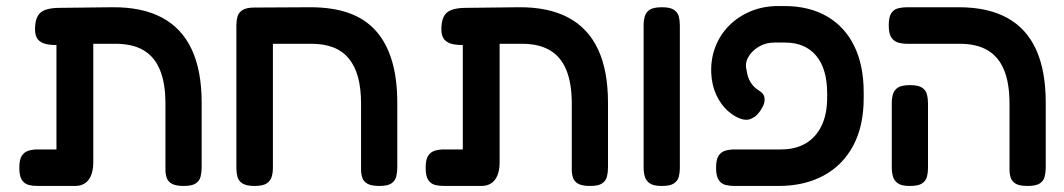

<svg xmlns="http://www.w3.org/2000/svg" viewBox="-20 -607 3523 636"><path d="M106 9Q89 9 75 5.5Q61 2 52.5 -11Q44 -24 44 -51Q44 -79 52.5 -91.5Q61 -104 75 -108Q89 -112 105 -112H167V-501L233 -462Q202 -459 176.5 -458Q151 -457 133 -461Q115 -465 105.5 -476.5Q96 -488 96 -510Q96 -549 114 -565Q132 -581 179 -581L351 -583Q450 -584 516 -549Q582 -514 615 -443.5Q648 -373 648 -267V-52Q648 -36 644.5 -22Q641 -8 628.5 0.5Q616 9 589 9Q562 9 549 1.5Q536 -6 532 -18.5Q528 -31 528 -45V-264Q528 -331 510 -375Q492 -419 455.5 -440.5Q419 -462 363 -462H289V-70Q289 -32 273.5 -11.5Q258 9 228 9Z M823 9Q796 9 783 0.5Q770 -8 766.5 -21.5Q763 -35 763 -51V-523Q763 -538 766.5 -551.5Q770 -565 783 -573.5Q796 -582 823 -582L1008 -583Q1081 -583 1135 -564Q1189 -545 1224.5 -505.5Q1260 -466 1278 -406.5Q1296 -347 1296 -267V-52Q1296 -36 1292.5 -22Q1289 -8 1276.5 0.5Q1264 9 1237 9Q1210 9 1197 1.5Q1184 -6 1180 -18.5Q1176 -31 1176 -45V-264Q1176 -314 1166 -351Q1156 -388 1135.5 -413Q1115 -438 1084 -450Q1053 -462 1011 -462H884V-52Q884 -35 880 -21.5Q876 -8 863.5 0.5Q851 9 823 9Z M1452 9Q1435 9 1421 5.5Q1407 2 1398.5 -11Q1390 -24 1390 -51Q1390 -79 1398.5 -91.5Q1407 -104 1421 -108Q1435 -112 1451 -112H1513V-501L1579 -462Q1548 -459 1522.5 -458Q1497 -457 1479 -461Q1461 -465 1451.5 -476.5Q1442 -488 1442 -510Q1442 -549 1460 -565Q1478 -581 1525 -581L1697 -583Q1796 -584 1862 -549Q1928 -514 1961 -443.5Q1994 -373 1994 -267V-52Q1994 -36 1990.5 -22Q1987 -8 1974.5 0.5Q1962 9 1935 9Q1908 9 1895 1.5Q1882 -6 1878 -18.5Q1874 -31 1874 -45V-264Q1874 -331 1856 -375Q1838 -419 1801.5 -440.5Q1765 -462 1709 -462H1635V-70Q1635 -32 1619.5 -11.5Q1604 9 1574 9Z M2172 9Q2145 9 2132.5 0.5Q2120 -8 2116 -22Q2112 -36 2112 -51V-524Q2112 -539 2116 -553Q2120 -567 2132.5 -575Q2145 -583 2173 -583Q2200 -583 2212.5 -574.5Q2225 -566 2228.5 -552.5Q2232 -539 2232 -523V-50Q2232 -35 2228.5 -21.5Q2225 -8 2212.5 0.5Q2200 9 2172 9Z M2412 9Q2397 9 2383 5.5Q2369 2 2360.5 -11Q2352 -24 2352 -51Q2352 -79 2360.5 -91.5Q2369 -104 2383 -108Q2397 -112 2413 -112H2567Q2614 -112 2648 -131.5Q2682 -151 2701 -189.5Q2720 -228 2720 -285V-297Q2720 -379 2683.5 -422.5Q2647 -466 2581 -466H2545Q2516 -466 2493 -452Q2470 -438 2458.5 -417.5Q2447 -397 2453 -375Q2456 -351 2466.5 -334Q2477 -317 2497 -305Q2511 -296 2512.5 -282.5Q2514 -269 2507.5 -255.5Q2501 -242 2491.5 -231Q2482 -220 2474 -217Q2458 -206 2435.5 -213Q2413 -220 2390.5 -240Q2368 -260 2353 -292Q2338 -324 2336 -364Q2334 -411 2349.5 -451.5Q2365 -492 2395.5 -522.5Q2426 -553 2467.5 -570Q2509 -587 2558 -587H2578Q2660 -587 2719 -553Q2778 -519 2809.5 -455Q2841 -391 2841 -300V-282Q2841 -189 2806 -124Q2771 -59 2707.5 -25Q2644 9 2559 9Z M3384 9Q3357 9 3344.5 1.5Q3332 -6 3328 -18.5Q3324 -31 3324 -45V-264Q3324 -331 3306 -375Q3288 -419 3251.5 -440.5Q3215 -462 3159 -462H2986Q2969 -462 2955 -466Q2941 -470 2932.5 -483Q2924 -496 2924 -523Q2924 -551 2932.5 -563.5Q2941 -576 2955 -579.5Q2969 -583 2985 -583H3156Q3252 -583 3316 -548Q3380 -513 3412 -443Q3444 -373 3444 -267V-52Q3444 -36 3440.5 -22Q3437 -8 3424.5 0.5Q3412 9 3384 9ZM2994 9Q2967 9 2954.5 0.5Q2942 -8 2938 -22Q2934 -36 2934 -51V-266Q2934 -281 2938 -295Q2942 -309 2954.5 -317Q2967 -325 2995 -325Q3022 -325 3034.5 -316.5Q3047 -308 3050.5 -294.5Q3054 -281 3054 -265V-50Q3054 -35 3050.5 -21.5Q3047 -8 3034.5 0.5Q3022 9 2994 9Z"/></svg>

Font: Fredoka Light Medium
Style: Regular
Weight: 500
Version: Version 2.001